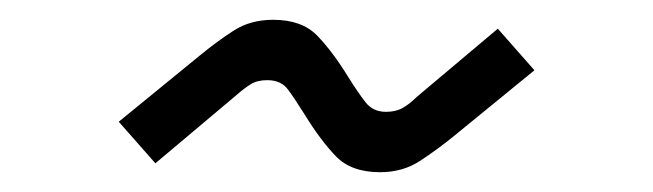

<svg xmlns="http://www.w3.org/2000/svg" viewBox="-20 -447 660 194"><path d="M137 -282 100 -324 182 -391Q199 -405 216 -416Q233 -427 256 -427Q285 -427 300.5 -411Q316 -395 332 -369Q342 -353 349.5 -343.5Q357 -334 370 -334Q380 -334 387 -338Q394 -342 401 -349L483 -418L520 -376L438 -309Q422 -296 404.5 -284.5Q387 -273 364 -273Q335 -273 319.5 -289Q304 -305 288 -331Q278 -347 271 -356.5Q264 -366 250 -366Q240 -366 233.5 -362Q227 -358 219 -351Z"/></svg>

Font: Space Grotesk Light Light
Style: Regular
Weight: 300
Version: Version 2.000